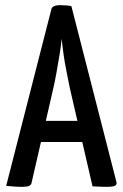

<svg xmlns="http://www.w3.org/2000/svg" viewBox="-20 -723 477 745"><path d="M61 2Q53 2 36.5 1Q20 0 4 -2L179 -686Q182 -703 214 -703Q226 -703 237.5 -702Q249 -701 257 -699L432 -16Q434 -7 426.5 -2.5Q419 2 392 2Q383 2 369.5 1.5Q356 1 339 0L251 -381Q245 -412 238 -446Q231 -480 226.5 -513Q222 -546 219 -572Q217 -546 211.5 -513Q206 -480 200 -446Q194 -412 187 -381L103 -16Q102 -7 95 -2.5Q88 2 61 2ZM110 -172V-254H345V-172Z"/></svg>

Font: Yanone Kaffeesatz Medium
Style: Regular
Weight: 500
Designer: Yanone (Cyrillic: Daniel Pouzeot, Huerta Tipografica, and Cyreal)
Foundry: Yanone
Version: Version 2.003